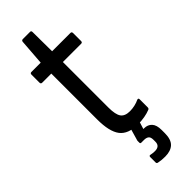

<svg xmlns="http://www.w3.org/2000/svg" viewBox="-269 -634 845 845"><g transform="rotate(-45 153.0 -211.5)"><path d="M196 8Q135 8 109.5 -25.5Q84 -59 84 -135V-420H27Q19 -420 19 -429V-478Q19 -487 27 -487H85L94 -608Q95 -616 103 -616H148Q155 -616 155 -608L156 -487H270Q278 -487 278 -478V-429Q278 -420 270 -420H156V-137Q156 -93 168.5 -75.5Q181 -58 212 -58Q227 -58 242.5 -61.5Q258 -65 270 -71Q279 -74 279 -65V-15Q279 -7 272 -5Q257 1 237.5 4.5Q218 8 196 8ZM180 193Q157 193 139 189Q132 188 132 181V148Q132 140 139 141Q144 142 150.5 143Q157 144 165 144Q196 144 196 116V104Q196 87 188 81Q180 75 166 75H149Q143 75 143 69Q143 64 143 59Q143 54 145 50L166 -23Q168 -29 173 -29H211Q219 -29 216 -19L198 39H203Q225 39 238.5 53.5Q252 68 252 99V119Q252 158 233.5 175.5Q215 193 180 193Z"/></g></svg>

Font: Sofia Sans Cond
Style: Regular
Weight: 400
Width: 3
Designer: Botio Nikoltchev, Ani Petrova
Foundry: lettersoup
Version: Version 4.100; ttfautohint (v1.8.3)